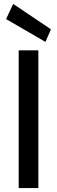

<svg xmlns="http://www.w3.org/2000/svg" viewBox="-20 -956 290 976"><path d="M75 0V-700H175V0ZM211 -743 11 -859 47 -936 239 -807Z"/></svg>

Font: DM Sans 11pt Medium
Style: Regular
Weight: 500
Version: Version 4.004;gftools[0.9.30]